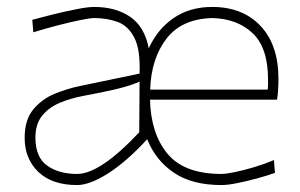

<svg xmlns="http://www.w3.org/2000/svg" viewBox="-20 -524 863 553"><path d="M202 9Q130 9 90.5 -28.8Q51 -66.5 51 -127Q51 -179 76 -209Q101 -239 137.8 -254Q174.5 -269 209 -276L382 -312Q384.5 -381 367 -415.2Q349.5 -449.5 318.8 -460.8Q288 -472 251 -472Q240 -472 212.8 -466.5Q185.5 -461 149.5 -451.8Q113.5 -442.5 76 -431L73 -467Q95 -473 130 -481.8Q165 -490.5 198.8 -497.2Q232.5 -504 251 -504Q313.5 -504 355 -475.5Q396.5 -447 408.5 -385Q433.5 -440 480 -472Q526.5 -504 591 -504Q679 -504 730.5 -449.2Q782 -394.5 782 -297Q782 -262.5 778 -237H412Q414.5 -138.5 462.8 -80.8Q511 -23 618 -23Q630.5 -23 656 -28.2Q681.5 -33.5 711.8 -42.5Q742 -51.5 769 -63L772 -26Q749 -18 719.8 -10Q690.5 -2 663 3.5Q635.5 9 618 9Q533 9 480.5 -26.8Q428 -62.5 404 -123Q344 -58 291.2 -24.5Q238.5 9 202 9ZM592 -472Q504 -470 459.8 -413Q415.5 -356 412.5 -266H751Q752 -273.5 752 -280.8Q752 -288 752 -295Q752 -386 708 -428Q664 -470 592 -472ZM202 -23Q268.5 -23 381 -143L382 -289Q372.5 -284.5 356.5 -279Q340.5 -273.5 309 -266Q277.5 -258.5 221 -248Q183.5 -241 152 -227.8Q120.5 -214.5 101.2 -190.5Q82 -166.5 82 -128Q82 -71 115.8 -47Q149.5 -23 202 -23Z"/></svg>

Font: Commissioner Loud Thin
Style: Regular
Weight: 100
Designer: Kostas Bartsokas
Foundry: Kostas Bartsokas
Version: Version 1.000; ttfautohint (v1.8.3)